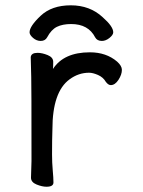

<svg xmlns="http://www.w3.org/2000/svg" viewBox="-20 -690 540 726"><path d="M155.8 16.1Q139.2 16.1 118.2 7.6Q97.2 -1 97.2 -18.1L99.1 -81.1Q99.1 -377.9 98.1 -397.9Q96.2 -454.1 96.2 -474.1Q98.1 -490.2 122.1 -490.2Q139.2 -490.2 160.2 -481.7Q181.2 -473.1 181.2 -456.1Q181.2 -436 180.2 -429.2Q221.2 -492.2 319.8 -492.2Q381.8 -492.2 422.9 -457Q440.9 -440.9 440.9 -425.8Q440.9 -408.2 428 -388.2Q415 -368.2 398.9 -368.2Q389.2 -368.2 379.9 -380.9Q370.1 -397.9 350.6 -406.5Q331.1 -415 316.9 -415Q276.9 -415 243.2 -390.1Q178.2 -342.8 178.2 -201.2Q176.8 -163.1 176.8 -106Q176.8 -75.2 179.4 -46.1Q182.1 -17.1 182.1 0Q182.1 16.1 155.8 16.1ZM133.8 -535.2Q118.2 -535.2 105 -546.6Q91.8 -558.1 91.8 -567.9Q91.8 -590.8 133.8 -630.4Q175.8 -669.9 247.8 -669.9Q319.8 -669.9 368.2 -625Q408.2 -589.8 408.2 -567.9Q408.2 -558.1 394 -546.6Q379.9 -535.2 365.2 -535.2Q347.2 -535.2 339.8 -548.8Q314 -599.1 249 -599.1Q216.8 -599.1 195.3 -588.6Q173.8 -578.1 158.2 -548.8Q150.9 -535.2 133.8 -535.2Z"/></svg>

Font: LXGW WenKai Mono GB Screen
Style: Regular
Weight: 400
Monospace: yes
Designer: LXGW / Fontworks Inc.
Foundry: LXGW / Fontworks Inc.
Version: Version 1.510;January 18,2025